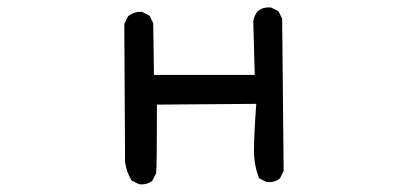

<svg xmlns="http://www.w3.org/2000/svg" viewBox="-20 -470 1040 506"><path d="M346.7 15.6 327.1 5.9Q313.5 -15.6 309.6 -43L307.6 -407.2L317.4 -426.8Q333 -440.4 354.5 -438.5L374 -428.7L383.8 -409.2L385.7 -272.5H651.4L647.5 -413.1Q649.4 -428.7 659.2 -440.4Q672.9 -452.1 694.3 -450.2L713.9 -440.4L723.6 -420.9L727.5 -19.5L717.8 0Q704.1 11.7 682.6 9.8L663.1 0Q649.4 -33.2 649.4 -73.7Q649.4 -114.3 655.3 -196.3L393.6 -194.3Q393.6 -33.2 391.6 -13.7L381.8 5.9Q368.2 17.6 346.7 15.6Z"/></svg>

Font: NaikaiFont
Style: Regular
Weight: 400
Version: Version 1.67